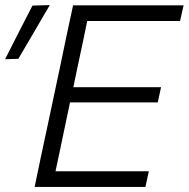

<svg xmlns="http://www.w3.org/2000/svg" viewBox="-29 -734 741 754"><path d="M107 0Q119 -59.5 131 -115Q143 -170.5 157 -236.5L207 -472Q221 -540.5 233 -596.8Q245 -653 258 -713H692L678 -651.5H313.5Q304 -606.5 295 -562Q285.5 -517 274.5 -466L259 -391.5H603.5L590.5 -332H246L228 -246.5Q217.5 -195.5 208 -151Q198.5 -106.5 189 -61.5H555.5L542 0ZM-9 -501.5Q18.5 -555.5 45 -608Q71.5 -660 98.5 -712L166.5 -714Q135 -660 104.5 -607.8Q74 -555.5 43 -503Z"/></svg>

Font: Heraclito Light
Style: Italic
Weight: 300
Italic angle: -12°
Designer: Kostas Bartsokas (font) & Cristiano Sobral (main changes)
Foundry: Kostas Bartsokas (font) & Cristiano Sobral (main changes)
Version: Version 1.00;July 8, 2020;FontCreator 13.0.0.2655 64-bit